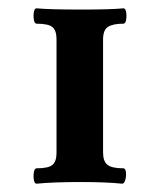

<svg xmlns="http://www.w3.org/2000/svg" viewBox="-20 -438 375 462"><path d="M68 4Q63 4 61.5 -5Q60 -14 61.5 -23.5Q63 -33 68 -33Q97 -33 106.5 -41.5Q116 -50 116 -70V-344Q116 -364 106.5 -372.5Q97 -381 68 -381Q63 -381 61.5 -390.5Q60 -400 61.5 -409Q63 -418 68 -418Q98 -415 176 -415Q247 -415 277 -418Q282 -418 283.5 -409Q285 -400 283.5 -390.5Q282 -381 277 -381Q252 -381 240 -373.5Q228 -366 228 -343V-71Q228 -50 238.5 -41.5Q249 -33 277 -33Q282 -33 283 -23.5Q284 -14 281.5 -5Q279 4 274 4Q254 2 230 1Q206 0 176 0Q142 0 115 1Q88 2 68 4Z"/></svg>

Font: Junicode VF
Style: Regular
Weight: 400
Designer: Peter S. Baker
Version: Version 2.213